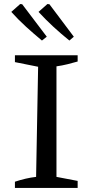

<svg xmlns="http://www.w3.org/2000/svg" viewBox="-20 -932 444 952"><path d="M54 0V-31Q81 -40 107 -46Q133 -52 159 -55L169 -601L54 -624V-658H365V-627Q341 -620 314.5 -613.5Q288 -607 260 -603V-55L365 -35V0ZM188 -731Q148 -764 109.5 -799Q71 -834 36 -873L80 -912L90 -911L212 -750ZM324 -731Q283 -764 245 -799Q207 -834 171 -873L215 -912L225 -911L346 -750Z"/></svg>

Font: Piazzolla Thin Medium
Style: Regular
Weight: 500
Version: Version 2.005